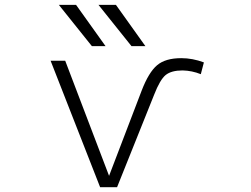

<svg xmlns="http://www.w3.org/2000/svg" viewBox="-20 -774 1040 795"><path d="M524.4 -583 387.7 -753.9H460L582 -583ZM360.4 -583 223.6 -753.9H294.9L417 -583ZM431.6 -45.9 566.4 -398.4Q595.7 -474.6 630.4 -503.9Q665 -533.2 730.5 -533.2Q777.3 -533.2 824.2 -515.6L811.5 -466.8Q775.4 -481.4 736.3 -482.4Q689.5 -482.4 666 -463.4Q642.6 -444.3 618.2 -381.8L464.8 1H394.5L189.5 -522.5H250Z"/></svg>

Font: GenEi Gothic M Light
Style: Regular
Weight: 300
Designer: o_tamon (Modified); [Source Han Sans]
Ryoko NISHIZUKA  (kana & ideographs); Paul D. Hunt (Latin, Greek & Cyrillic); Wenl
Version: Version 1.1a;Original Version 1.004